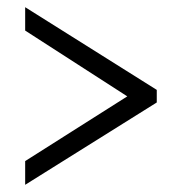

<svg xmlns="http://www.w3.org/2000/svg" viewBox="-20 -625 505 534"><path d="M50 -111 416 -340V-375L50 -605V-540L334 -357L50 -177Z"/></svg>

Font: Noto Serif Lao Cond
Style: Regular
Weight: 400
Width: 3
Designer: Monotype Design Team
Foundry: Monotype Imaging Inc.
Version: Version 2.004